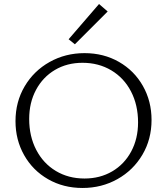

<svg xmlns="http://www.w3.org/2000/svg" viewBox="-20 -928 830 954"><path d="M321 -733 472 -908 515 -871 352 -708ZM57 -326Q57 -422 102.5 -499Q148 -576 226.5 -620Q305 -664 400 -664Q495 -664 571 -620.5Q647 -577 690 -501Q733 -425 733 -332Q733 -236 687.5 -159Q642 -82 563.5 -38Q485 6 390 6Q295 6 219 -37.5Q143 -81 100 -157Q57 -233 57 -326ZM666 -320Q666 -406 631 -473.5Q596 -541 533 -578.5Q470 -616 390 -616Q313 -616 253 -580.5Q193 -545 159 -481.5Q125 -418 125 -337Q125 -251 160 -183.5Q195 -116 257.5 -78.5Q320 -41 400 -41Q477 -41 537.5 -76.5Q598 -112 632 -175.5Q666 -239 666 -320Z"/></svg>

Font: Ysabeau Infant Semilight
Style: Regular
Weight: 300
Designer: Christian Thalmann (Catharsis Fonts)
Version: Version 0.003